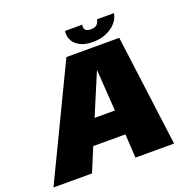

<svg xmlns="http://www.w3.org/2000/svg" viewBox="-167 -958 1094 1098"><g transform="rotate(-20 380.0 -409.0)"><path d="M-25.5 0H209L269 -144.5H465L473.5 0H708.5L620.5 -675.5H299ZM331.5 -293.5 436.5 -543H438.5L455 -293.5ZM472 -704.5Q518.5 -704.5 554.2 -720Q590 -735.5 612.8 -761.2Q635.5 -787 640.5 -818.5H537Q534.5 -804.5 528.5 -795Q522.5 -785.5 511.8 -781Q501 -776.5 484.5 -776.5Q470 -776.5 460.8 -781Q451.5 -785.5 448 -794.8Q444.5 -804 447 -818.5H343Q338 -787 351.5 -761.2Q365 -735.5 395.8 -720Q426.5 -704.5 472 -704.5Z"/></g></svg>

Font: Anybody Thin Black
Style: Italic
Weight: 900
Italic angle: -10°
Version: Version 1.113;gftools[0.9.25]